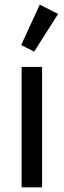

<svg xmlns="http://www.w3.org/2000/svg" viewBox="-20 -806 274 826"><path d="M73 0V-518H161V0ZM127 -584 71 -612 151 -786 230 -746Z"/></svg>

Font: IBM Plex Sans Cond Text
Style: Regular
Weight: 450
Width: 3
Designer: Mike Abbink, Paul van der Laan, Pieter van Rosmalen
Foundry: Bold Monday
Version: Version 1.3